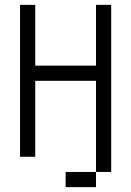

<svg xmlns="http://www.w3.org/2000/svg" viewBox="-20 -645 540 790"><path d="M125 -375H375V-625H437.5V62.5H375V-312.5H125V0H62.5V-625H125ZM250 62.5H375V125H250Z"/></svg>

Font: 寒蝉点阵体 16px
Style: Regular
Weight: 400
Designer: Designed by Warren2060
Foundry: ChillType
Version: Version 1.000